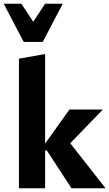

<svg xmlns="http://www.w3.org/2000/svg" viewBox="-35 -1014 588 1034"><path d="M350 0 217 -204H201V-231L339 -424H517V-422L295 -193L306 -290L532 -2V0ZM67 0V-698L208 -723V0ZM93 -788 120 -860 208 -994H303L195 -788ZM93 -788 -15 -994H80L169 -859L195 -788Z"/></svg>

Font: Ysabeau ExtraBold
Style: Regular
Weight: 800
Designer: Christian Thalmann (Catharsis Fonts)
Version: Version 2.002